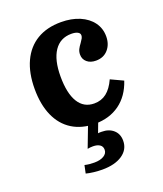

<svg xmlns="http://www.w3.org/2000/svg" viewBox="-120 -508 669 787"><g transform="rotate(-20 215.0 -115.0)"><path d="M43.3 -207.2Q43.3 -277 66.4 -326.6Q89.4 -376.2 132.9 -402.3Q176.4 -428.3 237.9 -428.3Q283.4 -428.3 318.6 -413.4Q353.8 -398.4 373.3 -371.7Q392.8 -345 392.8 -310.2Q392.8 -275.8 373.1 -253.2Q353.5 -230.6 320 -230.6Q295.8 -230.6 281.1 -243.2Q266.3 -255.9 266.3 -276Q266.3 -288.6 271.2 -298.6Q276.1 -308.5 285.1 -320.3Q291.8 -329.9 295.3 -336.2Q298.7 -342.5 298.7 -349.1Q298.7 -358.3 288.7 -363.5Q278.7 -368.7 261.5 -368.7Q212.8 -368.7 186.6 -329.8Q160.5 -290.9 160.5 -219.3Q160.5 -145.8 184.2 -107Q207.9 -68.1 253.5 -68.1Q284.6 -68.1 307.1 -85.7Q329.7 -103.3 346.1 -139.5L400.2 -114.2Q379.9 -53.2 335.3 -20.9Q290.7 11.3 227.7 11.3Q170.5 11.3 128.7 -14.7Q86.9 -40.8 65.1 -89.9Q43.3 -139.1 43.3 -207.2ZM121.3 189.8 128.6 155.2Q138.8 157.6 149.3 158.7Q159.8 159.7 170.6 159.7Q196.4 159.7 212.1 150.1Q227.9 140.6 227.9 124.2Q227.9 109.8 216.9 102.4Q205.9 95 187.2 95Q174.6 95 163.6 97.3L202.5 -4.8H246.8L225.5 51.9Q229.1 51.1 232.9 51.1Q236.6 51.1 241.1 51.1Q272.9 51.1 292.4 68.5Q311.9 85.8 311.9 115.3Q311.9 153.6 279.3 175.8Q246.7 198 191.5 198Q174.1 198 154.6 195.8Q135.1 193.5 121.3 189.8Z"/></g></svg>

Font: Playfair Micro SmCond SmLight
Style: Regular
Weight: 360
Width: 4
Designer: Claus Eggers Sørensen
Foundry: Claus Eggers Sørensen
Version: Version 2.100;Glyphs 3.2 (3219)